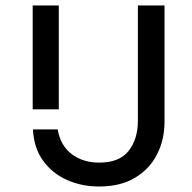

<svg xmlns="http://www.w3.org/2000/svg" viewBox="-20 -669 698 699"><path d="M99 -649H194V-271H99ZM482 -229V-649H579V-227Q579 -160 551.5 -106.5Q524 -53 471 -21.5Q418 10 341 10Q277 10 223.5 -14Q170 -38 136.5 -84.5Q103 -131 100 -198H190Q200 -139 241 -108Q282 -77 341 -77Q415 -77 448.5 -120Q482 -163 482 -229Z"/></svg>

Font: Syne Medium
Style: Regular
Weight: 500
Designer: Lucas Descroix
Foundry: Bonjour Monde
Version: Version 2.200; ttfautohint (v1.8.4)